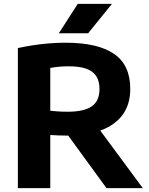

<svg xmlns="http://www.w3.org/2000/svg" viewBox="-20 -969 766 989"><path d="M72 0V-721.5Q107 -729 147.8 -735.5Q188.5 -742 232 -745.5Q275.5 -749 317.5 -749Q483 -749 567 -691.8Q651 -634.5 651 -511Q651 -431.5 611.8 -378Q572.5 -324.5 499.2 -297.5Q426 -270.5 324 -270.5Q301 -270.5 280.8 -271.5Q260.5 -272.5 239 -273.5V0ZM528.5 0 278.5 -343H462L715.5 0ZM329 -393.5Q412.5 -393.5 452.5 -421.2Q492.5 -449 492.5 -510.5Q492.5 -552 475.2 -577.8Q458 -603.5 423 -615.5Q388 -627.5 334 -627.5Q306.5 -627.5 283.2 -625.2Q260 -623 239 -619V-398.5Q254.5 -397 268.8 -395.8Q283 -394.5 297.8 -394Q312.5 -393.5 329 -393.5ZM283 -797.5 380.5 -949H556.5L434 -797.5Z"/></svg>

Font: Encode Sans SC SemiExpanded
Style: Bold
Weight: 700
Width: 6
Designer: Multiple Designers
Foundry: Impallari Type
Version: Version 3.002